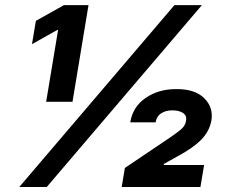

<svg xmlns="http://www.w3.org/2000/svg" viewBox="-20 -748 911 768"><path d="M164.6 -340.8 212.4 -628.4H209.5L107.9 -571.3L123.5 -664.6L235.8 -727.5H334L270 -340.8ZM57.1 0 677.7 -727.5H787.6L167 0ZM466.8 0 479.5 -76.2 657.7 -196.3Q683.1 -213.4 702.1 -228.8Q721.2 -244.1 724.1 -264.6Q728 -285.6 711.9 -296.1Q695.8 -306.6 669.4 -306.6Q643.1 -306.6 624.8 -294.9Q606.4 -283.2 602.5 -258.8H501Q511.2 -321.3 563.2 -356.7Q615.2 -392.1 686 -391.6Q759.3 -392.1 796.6 -355.5Q834 -318.8 825.7 -266.6Q817.9 -222.7 784.7 -189Q751.5 -155.3 689 -122.1L635.7 -92.3L634.8 -87.9H796.4L781.7 0Z"/></svg>

Font: Inter Extra Bold
Style: Italic
Weight: 800
Italic angle: -9.39999°
Designer: Rasmus Andersson
Foundry: rsms
Version: Version 4.000;git-3c8e0fc